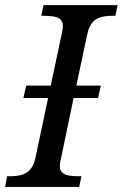

<svg xmlns="http://www.w3.org/2000/svg" viewBox="-41 -734 482 754"><path d="M420.9 -713.9 412.1 -671.9H398.9Q351.6 -671.9 330.3 -653.8Q309.1 -635.7 301.8 -600.1L258.8 -397.9H355L344.2 -349.1H248L198.2 -109.9Q196.3 -104 195.1 -95.2Q193.8 -86.4 193.8 -82Q193.8 -61.5 209.2 -51.8Q224.6 -42 266.1 -42H278.8L270 0H-21L-13.2 -42H0Q47.4 -42 69.1 -60.1Q90.8 -78.1 98.1 -113.8L147.9 -349.1H50.8L62 -397.9H158.2L202.1 -604Q203.6 -609.9 204.8 -618.7Q206.1 -627.4 206.1 -631.8Q206.1 -652.3 190.7 -662.1Q175.3 -671.9 133.8 -671.9H121.1L129.9 -713.9Z"/></svg>

Font: Droid Serif
Style: Italic
Weight: 400
Italic angle: -12°
Designer: Monotype Design team
Foundry: Monotype Imaging Inc.
Version: Version 1.03